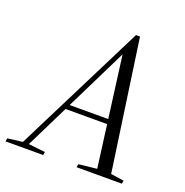

<svg xmlns="http://www.w3.org/2000/svg" viewBox="-153 -790 868 901"><g transform="rotate(20 281.0 -339.0)"><path d="M-30 0 -27 -16 52 -26H72L161 -16L158 0ZM35 0 375 -678H395L492 0H422L346 -577H350L348 -574L65 0ZM176 -239V-263H424V-239ZM325 0 328 -16 438 -28H472L554 -16L551 0Z"/></g></svg>

Font: Source Serif 4 60pt
Style: Italic
Weight: 400
Italic angle: -12°
Version: Version 4.004;hotconv 1.0.116;makeotfexe 2.5.65601